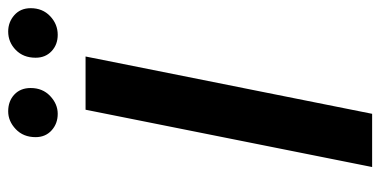

<svg xmlns="http://www.w3.org/2000/svg" viewBox="-250 -679 929 469"><g transform="rotate(-90 214.5 -444.5)"><path d="M41 0 181 -700H311L171 0ZM364 -768Q340 -768 324 -783Q308 -798 308 -822Q308 -852 327 -870.5Q346 -889 372 -889Q395 -889 412 -874Q429 -859 429 -834Q429 -805 409.5 -786.5Q390 -768 364 -768ZM171 -768Q147 -768 130.5 -783Q114 -798 114 -822Q114 -852 133.5 -870.5Q153 -889 177 -889Q202 -889 218 -874Q234 -859 234 -834Q234 -805 214.5 -786.5Q195 -768 171 -768Z"/></g></svg>

Font: MOST Montserrat SemiBold
Style: Italic
Weight: 600
Italic angle: -11.3°
Designer: Julieta Ulanovsky
Foundry: Julieta Ulanovsky
Version: Version 8.000;March 11, 2024;FontCreator 15.0.0.2926 64-bit